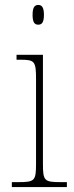

<svg xmlns="http://www.w3.org/2000/svg" viewBox="-20 -758 298 778"><path d="M135 -658C149 -658 158 -666 158 -698C158 -729 149 -738 135 -738C121 -738 112 -729 112 -698C112 -666 121 -658 135 -658ZM28 0H251V-20H227C159 -20 154 -25 154 -95V-536H47V-516H61C120 -516 126 -511 126 -438V-95C126 -25 121 -20 53 -20H28Z"/></svg>

Font: Noto Serif Myanmar SemiCondensed Thin
Style: Regular
Weight: 100
Width: 4
Designer: Ben Mitchell and the Monotype Design Team
Foundry: Monotype Imaging Inc.
Version: Version 2.106